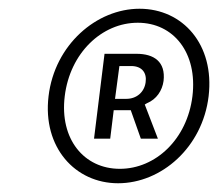

<svg xmlns="http://www.w3.org/2000/svg" viewBox="-20 -734 499 439"><path d="M457 -514C471 -632 398 -714 299 -714C201 -714 105 -632 91 -514C77 -397 152 -315 250 -315C349 -315 443 -397 457 -514ZM128 -514C140 -613 213 -682 295 -682C377 -682 432 -613 420 -514C408 -416 336 -348 254 -348C172 -348 116 -416 128 -514ZM232 -417 240 -482H279L302 -417H341L311 -495L316 -498C338 -507 351 -527 354 -549C359 -593 332 -611 292 -611H219L195 -417ZM253 -583H280C305 -583 316 -567 313 -546C310 -523 292 -508 269 -508H243Z"/></svg>

Font: Falling Sky
Style: LightObl
Weight: 400
Designer: Paul D. Hunt
Foundry: Adobe Systems Incorporated
Version: Version 1.02